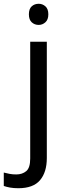

<svg xmlns="http://www.w3.org/2000/svg" viewBox="-75 -757 353 1017"><path d="M78 -681Q78 -710 93 -723.5Q108 -737 130 -737Q150 -737 165.5 -723.5Q181 -710 181 -681Q181 -653 165.5 -639Q150 -625 130 -625Q108 -625 93 -639Q78 -653 78 -681ZM22 240Q-3 240 -22 236.5Q-41 233 -55 228V157Q-40 161 -24 164Q-8 167 11 167Q43 167 64 149.5Q85 132 85 83V-536H173V80Q173 155 137 197.5Q101 240 22 240Z"/></svg>

Font: Noto Sans Warang Citi
Style: Regular
Weight: 400
Designer: Mangu Purty
Foundry: Mangu Purty
Version: Version 3.002; ttfautohint (v1.8.4.7-5d5b)